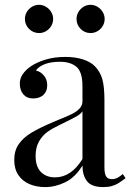

<svg xmlns="http://www.w3.org/2000/svg" viewBox="-20 -763 538 790"><path d="M39.1 0ZM369.6 -491.2Q392.6 -467.8 401.1 -436.8Q409.7 -405.8 409.7 -351.1V-73.2Q409.7 -48.3 416.7 -37.1Q423.8 -25.9 440.4 -25.9Q452.6 -25.9 462.9 -31.2Q473.1 -36.6 485.4 -46.9L496.6 -29.8Q479 -16.6 467.3 -9.3Q455.6 -2 440.4 2.4Q425.3 6.8 405.3 6.8Q356.9 6.8 338.1 -17.3Q319.3 -41.5 319.3 -82Q290 -33.7 249 -13.4Q208 6.8 165.5 6.8Q130.9 6.8 102.1 -5.1Q73.2 -17.1 55.9 -42.2Q38.6 -67.4 38.6 -105Q38.6 -143.1 57.1 -169.9Q75.7 -196.8 109.4 -217Q143.1 -237.3 199.7 -261.2L219.2 -269.5Q255.4 -283.7 275.1 -293.5Q294.9 -303.2 307.1 -316.2Q319.3 -329.1 319.3 -346.2V-408.2Q319.3 -466.3 295.2 -487.5Q271 -508.8 226.6 -508.8Q155.8 -508.8 127.4 -473.1Q147.5 -468.3 160.9 -451.9Q174.3 -435.5 174.3 -412.1Q174.3 -386.7 158.4 -372.3Q142.6 -357.9 115.7 -357.9Q90.3 -357.9 75.9 -375Q61.5 -392.1 61.5 -419.9Q61.5 -459 108.4 -491.2Q132.8 -507.3 168.7 -518.1Q204.6 -528.8 248.5 -528.8Q289.6 -528.8 320.8 -518.8Q352.1 -508.8 369.6 -491.2ZM223.6 -248Q194.8 -234.4 174.8 -220Q154.8 -205.6 140.6 -181.2Q126.5 -156.7 126.5 -121.1Q126.5 -77.6 148.4 -55.4Q170.4 -33.2 206.5 -33.2Q272.9 -33.2 319.3 -108.9V-305.2Q312 -293.9 294.9 -284.2Q277.8 -274.4 223.6 -248ZM198.7 -685.1Q198.7 -669.4 190.7 -656Q182.6 -642.6 169.4 -634.8Q156.2 -627 140.6 -627Q116.7 -627 99.6 -644Q82.5 -661.1 82.5 -685.1Q82.5 -700.2 90.3 -713.6Q98.1 -727.1 111.6 -735.1Q125 -743.2 140.6 -743.2Q155.8 -743.2 169.2 -735.1Q182.6 -727.1 190.7 -713.6Q198.7 -700.2 198.7 -685.1ZM410.6 -685.1Q410.6 -669.4 402.6 -656Q394.5 -642.6 381.3 -634.8Q368.2 -627 352.5 -627Q328.6 -627 311.8 -644Q294.9 -661.1 294.9 -685.1Q294.9 -700.2 302.7 -713.6Q310.5 -727.1 323.7 -735.1Q336.9 -743.2 352.5 -743.2Q367.7 -743.2 381.1 -735.1Q394.5 -727.1 402.6 -713.6Q410.6 -700.2 410.6 -685.1Z"/></svg>

Font: TypoPRO Playfair Display
Style: Regular
Weight: 400
Designer: Claus Eggers Sørensen
Foundry: Claus Eggers Sørensen
Version: Version 1.004;PS 001.004;hotconv 1.0.70;makeotf.lib2.5.58329